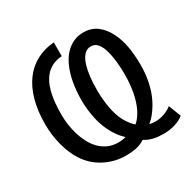

<svg xmlns="http://www.w3.org/2000/svg" viewBox="-154 -822 976 983"><g transform="rotate(-30 333.5 -330.5)"><path d="M287.1 -592.8Q211.4 -588.4 173.6 -525.6Q135.7 -462.9 135.7 -334Q135.7 -307.6 139.6 -277.1Q143.6 -246.6 152.3 -216.8Q161.1 -187 175.3 -159.4Q189.5 -131.8 209.7 -110.8Q230 -89.8 256.8 -77.4Q283.7 -64.9 318.4 -64.9Q328.6 -64.9 340.1 -66.2Q351.6 -67.4 362.8 -71.3Q353.5 -79.1 343.3 -90.8Q333 -102.5 323 -117.4Q313 -132.3 304 -149.9Q294.9 -167.5 287.6 -187.5Q274.9 -223.1 268.3 -265.1Q261.7 -307.1 261.7 -348.1Q261.7 -375 264.2 -401.9Q266.6 -428.7 271.2 -453.6Q275.9 -478.5 283 -500.7Q290 -522.9 298.8 -541.5Q323.2 -591.8 360.4 -617.4Q397.5 -643.1 441.4 -643.1Q489.7 -643.1 522.9 -617.7Q556.2 -592.3 577.6 -548.8Q597.2 -509.3 606 -460Q614.7 -410.6 614.7 -352.1Q614.7 -303.7 606 -259Q597.2 -214.4 582.5 -180.7Q573.2 -158.7 562.3 -140.6Q551.3 -122.6 540.5 -108.2Q529.8 -93.8 519.5 -83.7Q509.3 -73.7 501.5 -67.9Q507.8 -65.4 518.8 -64.2Q529.8 -63 536.6 -63Q561.5 -63 587.4 -71.8Q613.3 -80.6 633.8 -97.2L662.1 -24.4Q641.6 -6.8 609.4 2.9Q577.1 12.7 542.5 12.7Q510.3 12.7 483.9 7.1Q457.5 1.5 431.2 -14.6Q410.6 -0.5 384 6.1Q357.4 12.7 317.9 12.7Q283.2 12.7 251.2 4.4Q219.2 -3.9 191.4 -18.8Q163.6 -33.7 140.4 -54.9Q117.2 -76.2 100.1 -102.5Q70.8 -147.9 54.9 -208.5Q39.1 -269 39.1 -334Q39.1 -411.6 56.2 -472.9Q73.2 -534.2 105.2 -577.4Q137.2 -620.6 183.1 -645.3Q229 -669.9 287.1 -674.3ZM356.4 -347.7Q356.4 -331.5 357.7 -312.7Q358.9 -293.9 361.3 -274.7Q363.8 -255.4 367.7 -236.3Q371.6 -217.3 377 -200.7Q387.7 -167.5 404.1 -142.6Q420.4 -117.7 439 -101.1Q455.6 -113.8 474.1 -143.6Q492.7 -173.3 504.9 -220.2Q511.7 -245.6 515.9 -280.8Q520 -315.9 520 -351.1Q520 -368.2 519 -387.2Q518.1 -406.2 516.1 -425.3Q514.2 -444.3 510.7 -462.9Q507.3 -481.4 502.4 -497.6Q493.7 -526.9 478.8 -544.4Q463.9 -562 439.9 -562Q416.5 -562 399.9 -543.9Q383.3 -525.9 373 -492.2Q364.7 -464.8 360.6 -430.2Q356.4 -395.5 356.4 -347.7Z"/></g></svg>

Font: PT Astra Sans
Style: Regular
Weight: 400
Designer: A.Korolkova, I. Chaeva
Foundry: ParaType Ltd
Version: Version 1.001; ttfautohint (v1.6)